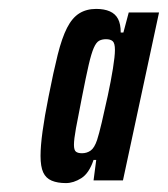

<svg xmlns="http://www.w3.org/2000/svg" viewBox="-20 -716 377 431"><path d="M128 -305Q109 -305 96 -310.5Q83 -316 77 -329Q71 -342 71 -366Q71 -388 75.5 -421Q80 -454 89 -499Q100 -555 109.5 -593Q119 -631 130.5 -653.5Q142 -676 158 -686Q174 -696 196 -696Q214 -696 226.5 -690.5Q239 -685 245 -673.5Q251 -662 251 -643H257L269 -688H337L256 -311H190L196 -357H190Q180 -327 162.5 -316Q145 -305 128 -305ZM164 -372Q175 -372 183.5 -378Q192 -384 198 -402Q202 -414 208.5 -441.5Q215 -469 222 -501.5Q229 -534 233.5 -562Q238 -590 238 -604Q238 -619 233 -623.5Q228 -628 218 -628Q209 -628 202.5 -624.5Q196 -621 190.5 -608.5Q185 -596 179 -570Q173 -544 164 -498Q155 -453 150.5 -428Q146 -403 146 -391Q146 -379 150.5 -375.5Q155 -372 164 -372Z"/></svg>

Font: Saira UltraCondensed
Style: Bold Italic
Weight: 700
Width: 1
Italic angle: -12°
Designer: Hector Gatti with collaboration of the Omnibus-Type team
Foundry: Omnibus-Type
Version: Version 1.101